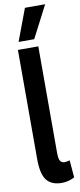

<svg xmlns="http://www.w3.org/2000/svg" viewBox="-106 -993 435 1039"><g transform="rotate(-10 112.0 -474.0)"><path d="M148 -740V-157Q148 -120 156.5 -109Q165 -98 180 -98Q191 -98 208 -103L216 -8Q203 -1 185 4.5Q167 10 146 10Q90 10 63 -23.5Q36 -57 36 -142V-740ZM47 -782 113 -958H224L133 -782Z"/></g></svg>

Font: Georama Condensed SemiBold
Style: Regular
Weight: 600
Width: 3
Designer: Jean-Baptiste Levee
Foundry: Production Type
Version: Version 1.000